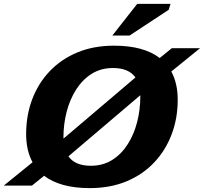

<svg xmlns="http://www.w3.org/2000/svg" viewBox="-54 -955 1050 988"><path d="M860.5 -441.5Q860.5 -346 829.2 -263.5Q798 -181 739.2 -118.8Q680.5 -56.5 596.8 -21.8Q513 13 408 13Q331 13 272.2 -3.2Q213.5 -19.5 173 -50.5L110.5 0H-34.5L113.5 -120Q80.5 -180.5 80.5 -265.5Q80.5 -361 111.5 -443.5Q142.5 -526 201.5 -588.2Q260.5 -650.5 344.2 -685.2Q428 -720 532.5 -720Q610 -720 668.8 -703.8Q727.5 -687.5 768 -656.5L830 -707H975.5L827.5 -587Q860.5 -526.5 860.5 -441.5ZM272.5 -249Q272.5 -245.5 273 -242L643 -556.5Q608.5 -605 527.5 -605Q465 -605 417.5 -575Q370 -545 337.8 -494.2Q305.5 -443.5 289 -379.8Q272.5 -316 272.5 -249ZM668 -458Q668 -461.5 668 -465L298 -150.5Q332.5 -102 413.5 -102Q476 -102 523.5 -132Q571 -162 603.2 -212.8Q635.5 -263.5 651.8 -327.2Q668 -391 668 -458ZM524 -772 652 -935H823.5L814 -904.5L612.5 -772Z"/></svg>

Font: Newsreader 6pt
Style: Bold Italic
Weight: 700
Italic angle: -17°
Designer: Hugues Gentile
Foundry: Production Type
Version: Version 1.003; ttfautohint (v1.8.3)